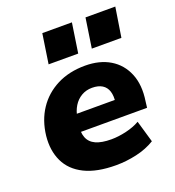

<svg xmlns="http://www.w3.org/2000/svg" viewBox="-136 -851 885 969"><g transform="rotate(-20 306.5 -366.0)"><path d="M323 11Q220 11 154.5 -21.5Q89 -54 61 -113Q33 -172 41 -249Q50 -329 89.5 -388.5Q129 -448 194.5 -481.5Q260 -515 346 -515Q424 -515 479 -482Q534 -449 559.5 -387.5Q585 -326 572 -241L568 -208H186L201 -301H439L427 -286Q432 -322 424 -347Q416 -372 395 -385Q374 -398 341 -398Q309 -398 283.5 -383Q258 -368 242 -342Q226 -316 220 -281L215 -252Q208 -207 219.5 -177.5Q231 -148 262 -134Q293 -120 345 -120Q383 -120 425.5 -130Q468 -140 499 -158L533 -41Q489 -14 433.5 -1.5Q378 11 323 11ZM408 -584 432 -743H592L567 -584ZM176 -584 200 -743H359L335 -584Z"/></g></svg>

Font: Nunito Sans 8pt Black
Style: Italic
Weight: 900
Italic angle: -9°
Version: Version 3.101;gftools[0.9.27]